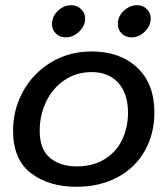

<svg xmlns="http://www.w3.org/2000/svg" viewBox="-20 -714 638 735"><path d="M30 -214Q30 -295 68.5 -364.5Q107 -434 175.5 -475.5Q244 -517 331 -517Q439 -517 505 -455.5Q571 -394 571 -283Q571 -202 534.5 -137Q498 -72 430 -35.5Q362 1 273 1Q166 1 98 -51.5Q30 -104 30 -214ZM470 -283Q470 -355 433 -396.5Q396 -438 331 -438Q272 -438 226.5 -407Q181 -376 156.5 -324.5Q132 -273 132 -214Q132 -142 171.5 -109.5Q211 -77 273 -77Q335 -77 379.5 -104Q424 -131 447 -178Q470 -225 470 -283ZM179 -622Q179 -651 201.5 -672.5Q224 -694 253 -694Q275 -694 290.5 -679Q306 -664 306 -643Q306 -615 283 -593Q260 -571 232 -571Q209 -571 194 -585.5Q179 -600 179 -622ZM431 -622Q431 -651 453.5 -672.5Q476 -694 505 -694Q527 -694 542 -679.5Q557 -665 557 -643Q557 -615 534.5 -593Q512 -571 484 -571Q461 -571 446 -585.5Q431 -600 431 -622Z"/></svg>

Font: Mali Medium
Style: Italic
Weight: 500
Italic angle: -10°
Version: Version 1.000; ttfautohint (v1.6)